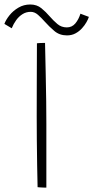

<svg xmlns="http://www.w3.org/2000/svg" viewBox="-54 -856 426 876"><path d="M157.5 0Q154.5 0 146 -0.2Q137.5 -0.5 129 -1Q120.5 -1.5 117.5 -2Q116.5 -42.5 115.5 -100.2Q114.5 -158 114 -218Q113.5 -278 113.5 -324.5Q113.5 -387 113.8 -472.5Q114 -558 114.5 -658.5Q117 -659 121.5 -659.2Q126 -659.5 131.2 -659.8Q136.5 -660 141.8 -660Q147 -660 151.5 -660Q153 -591 154.5 -522.5Q156 -454 156.8 -394.2Q157.5 -334.5 157.5 -291.5Q157.5 -275 157.5 -242.8Q157.5 -210.5 157.5 -171.8Q157.5 -133 157.5 -96.2Q157.5 -59.5 157.5 -33.2Q157.5 -7 157.5 0ZM-34 -747Q-27 -766 -10.5 -786.5Q6 -807 30.2 -821.2Q54.5 -835.5 84 -835.5Q114 -835.5 134.8 -818.5Q155.5 -801.5 173 -781Q189.5 -762 207.8 -746.5Q226 -731 251 -731Q274.5 -731 289.8 -749.2Q305 -767.5 313 -793.5L351.5 -779Q348.5 -769 340.5 -754.8Q332.5 -740.5 320 -726.8Q307.5 -713 290.5 -703.8Q273.5 -694.5 251.5 -694.5Q217.5 -694.5 193.8 -714.8Q170 -735 150.5 -757Q135 -774.5 119.5 -788.2Q104 -802 86 -802Q65.5 -802 48.8 -791.5Q32 -781 19.8 -764Q7.5 -747 -0.5 -727Z"/></svg>

Font: Grandstander Thin Thin
Style: Regular
Weight: 250
Version: Version 1.200